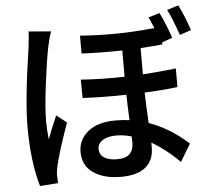

<svg xmlns="http://www.w3.org/2000/svg" viewBox="-58 -875 1093 996"><g transform="rotate(-5 488.5 -376.5)"><path d="M369.1 -472.7Q475.6 -464.8 596.7 -467.8V-604.5Q478.5 -602.5 384.8 -607.4V-700.2Q582 -685.5 772.5 -706.1Q751 -756.8 747.1 -763.7L805.7 -781.2Q835.9 -720.7 860.4 -647.5L806.6 -628.9V-618.2Q766.6 -613.3 692.4 -608.4V-471.7Q765.6 -476.6 865.2 -487.3V-390.6Q785.2 -380.9 693.4 -377Q694.3 -313.5 700.2 -217.8Q808.6 -179.7 904.3 -92.8L849.6 -2Q782.2 -70.3 705.1 -115.2V-88.9Q705.1 -24.4 662.1 11.7Q619.1 47.9 533.2 47.9Q445.3 47.9 390.1 10.3Q335 -27.3 335 -99.6Q335 -162.1 385.7 -204.1Q436.5 -246.1 530.3 -246.1Q565.4 -246.1 602.5 -241.2Q598.6 -320.3 597.7 -374Q485.4 -371.1 370.1 -377ZM72.3 -252.9Q72.3 -390.6 113.3 -660.2Q121.1 -725.6 121.1 -745.1L237.3 -735.4Q226.6 -707 215.8 -657.2Q202.1 -588.9 186.5 -466.3Q170.9 -343.8 170.9 -273.4Q170.9 -225.6 176.8 -178.7Q196.3 -232.4 225.6 -298.8L278.3 -257.8Q221.7 -96.7 208 -31.2Q202.1 -2 203.1 13.7Q203.1 26.4 205.1 51.8L110.4 58.6Q72.3 -70.3 72.3 -252.9ZM429.7 -106.4Q429.7 -76.2 454.1 -60.5Q478.5 -44.9 520.5 -44.9Q567.4 -44.9 587.4 -65.9Q607.4 -86.9 607.4 -126Q607.4 -144.5 606.4 -156.2Q566.4 -168 526.4 -168Q481.4 -168 455.6 -150.9Q429.7 -133.8 429.7 -106.4ZM846.7 -793.9 906.2 -812.5Q936.5 -752 960.9 -678.7L901.4 -659.2Q868.2 -753.9 846.7 -793.9Z"/></g></svg>

Font: Min Sans SemiBold
Style: Regular
Weight: 600
Designer: Jinseong-Kim, NotoSansCJK, Nunito
Foundry: Jinseong-Kim
Version: Version 1.400;Glyphs 3.1.2 (3151)